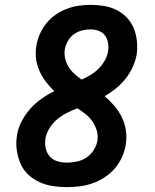

<svg xmlns="http://www.w3.org/2000/svg" viewBox="-20 -763 640 791"><path d="M256 8Q226 8 197 3.5Q168 -1 142 -13Q116 -25 95.5 -44.5Q75 -64 64 -90Q53 -116 49 -145Q45 -174 50 -205Q54 -234 68.5 -262Q83 -290 103.5 -313.5Q124 -337 150 -355.5Q176 -374 204 -388Q185 -405 169.5 -425.5Q154 -446 143 -470Q132 -494 128.5 -521Q125 -548 130 -576Q134 -600 144.5 -623.5Q155 -647 171.5 -667.5Q188 -688 210 -703Q232 -718 256 -727Q280 -736 304.5 -739.5Q329 -743 353 -743Q381 -743 408.5 -738.5Q436 -734 460 -722Q484 -710 502.5 -690.5Q521 -671 531 -646.5Q541 -622 544 -594Q547 -566 543 -538Q538 -512 526.5 -486.5Q515 -461 497.5 -439Q480 -417 458 -399Q436 -381 411 -367Q432 -349 450.5 -327.5Q469 -306 481.5 -281Q494 -256 498.5 -226.5Q503 -197 498 -167Q494 -141 482.5 -115.5Q471 -90 453 -69Q435 -48 411 -32.5Q387 -17 361.5 -8Q336 1 309 4.5Q282 8 256 8ZM316 -435Q334 -443 352.5 -454Q371 -465 386 -480Q401 -495 411.5 -513.5Q422 -532 425 -551Q428 -569 425 -586.5Q422 -604 412.5 -617Q403 -630 386.5 -636Q370 -642 353 -642Q335 -642 317.5 -637.5Q300 -633 284.5 -622Q269 -611 259.5 -594Q250 -577 247 -560Q244 -540 248.5 -521Q253 -502 263 -486.5Q273 -471 287 -458.5Q301 -446 316 -435ZM256 -93Q276 -93 297 -97.5Q318 -102 335.5 -113.5Q353 -125 365.5 -144Q378 -163 381 -183Q385 -205 378.5 -225.5Q372 -246 360.5 -263Q349 -280 332.5 -293Q316 -306 299 -317Q278 -309 256 -298Q234 -287 215.5 -271.5Q197 -256 184 -235Q171 -214 167 -191Q164 -171 168.5 -151.5Q173 -132 185.5 -118Q198 -104 217 -98.5Q236 -93 256 -93Z"/></svg>

Font: Iosevka Extended Oblique
Style: Bold
Weight: 700
Width: 7
Italic angle: -9°
Monospace: yes
Designer: Belleve Invis
Foundry: Belleve Invis
Version: Version 32.5.0; ttfautohint (v1.8.4)